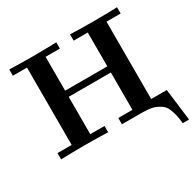

<svg xmlns="http://www.w3.org/2000/svg" viewBox="-187 -880 1277 1269"><g transform="rotate(-30 451.5 -245.5)"><path d="M39.1 0V-47.9H147V-638.2H39.1V-686Q127.9 -683.1 214.8 -683.1Q305.7 -683.1 397.9 -686V-638.2H289.1V-379.9H610.8V-638.2H502.9V-686Q593.8 -683.1 686 -683.1Q773.9 -683.1 861.8 -686V-638.2H753.9V-47.9H873L902.8 194.8H855Q851.1 158.7 846.9 138.4Q842.8 118.2 833 90.6Q823.2 63 809.1 48.1Q794.9 33.2 769 20Q743.2 6.8 708 2.9Q678.2 0 646 0H502.9V-47.9H610.8V-333H289.1V-47.9H397.9V0Q306.2 -2.9 214.8 -2.9Q127.9 -2.9 39.1 0Z"/></g></svg>

Font: CMU Serif
Style: Bold
Weight: 700
Version: Version 0.7.0